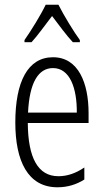

<svg xmlns="http://www.w3.org/2000/svg" viewBox="-20 -785 439 815"><path d="M228 -765H174C153 -721 112 -655 84 -615V-606H114C140 -634 173 -681 201 -717C230 -679 261 -636 289 -606H319V-615C296 -646 251 -719 228 -765ZM205 -542C98 -542 45 -438 45 -265C45 -102 98 10 224 10C267 10 305 -2 338 -23V-74C301 -49 265 -37 228 -37C141 -37 99 -115 98 -263H356V-305C356 -432 313 -542 205 -542ZM205 -496C277 -496 307 -410 306 -307H99C105 -435 143 -496 205 -496Z"/></svg>

Font: Noto Sans Gurmukhi UI ExtraCondensed Light
Style: Regular
Weight: 300
Width: 2
Designer: Jelle Bosma - Monotype Design Team
Foundry: Monotype Imaging Inc.
Version: Version 2.004